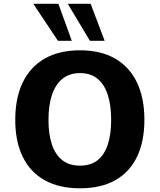

<svg xmlns="http://www.w3.org/2000/svg" viewBox="-20 -988 847 1018"><path d="M404.3 10.4Q293.5 10.4 216.8 -32.5Q140.2 -75.4 100.6 -156.5Q60.9 -237.7 60.9 -352.6Q60.9 -468.6 100.7 -551Q140.4 -633.5 217.1 -677.4Q293.8 -721.3 404.2 -721.3Q514.4 -721.3 590.5 -677.3Q666.6 -633.3 706.1 -550.9Q745.6 -468.5 745.6 -353.1Q745.6 -238.1 706.5 -156.8Q667.4 -75.5 591.5 -32.6Q515.6 10.4 404.3 10.4ZM404.2 -109.7Q460.9 -109.7 497.4 -138.5Q533.8 -167.4 551.6 -221.7Q569.4 -276.1 569.4 -352.1Q569.4 -429.3 551.6 -484.8Q533.7 -540.3 497.2 -570.4Q460.6 -600.4 404.3 -600.4Q348.7 -600.4 311.5 -570.5Q274.2 -540.5 255.6 -485Q237 -429.5 237 -352.1Q237 -275.8 255.3 -221.6Q273.5 -167.4 310.6 -138.5Q347.7 -109.7 404.2 -109.7ZM287.2 -771.8 156.5 -967.9H289.5L360.7 -771.8ZM456.6 -771.8 339.3 -967.9H460.6L534.8 -771.8Z"/></svg>

Font: Comme
Style: Regular
Weight: 400
Designer: Vernon Adams
Foundry: Vernon Adams
Version: Version 1.000;gftools[0.9.27]